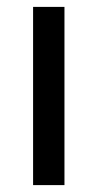

<svg xmlns="http://www.w3.org/2000/svg" viewBox="-20 -537 283 557"><path d="M76 0V-517H167V0Z"/></svg>

Font: Bricolage Grotesque 48pt Condensed ExtraBold
Style: Regular
Weight: 400
Version: Version 1.000;gftools[0.9.30]